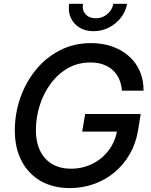

<svg xmlns="http://www.w3.org/2000/svg" viewBox="-20 -961 779 992"><path d="M341.3 10.7Q253.9 10.7 190.2 -25.9Q126.5 -62.5 91.6 -129.4Q56.6 -196.3 56.6 -286.6Q56.6 -374 84.7 -454.8Q112.8 -535.6 164.8 -599.6Q216.8 -663.6 289.3 -700.9Q361.8 -738.3 450.7 -738.3Q510.3 -738.3 560.1 -720.7Q609.9 -703.1 646.2 -670.7Q682.6 -638.2 702.4 -593Q722.2 -547.9 721.7 -492.7H609.9Q607.4 -525.9 595.5 -552.7Q583.5 -579.6 562.7 -598.6Q542 -617.7 512.9 -627.9Q483.9 -638.2 447.8 -638.2Q381.8 -638.2 329.8 -608.2Q277.8 -578.1 241 -527.6Q204.1 -477.1 184.8 -415Q165.5 -353 165.5 -289.6Q165.5 -194.8 214.1 -142.1Q262.7 -89.4 346.7 -89.4Q406.2 -89.4 457 -114.5Q507.8 -139.6 541.7 -184.6Q575.7 -229.5 585.4 -288.1L614.3 -281.2H404.8L419.9 -372.1H707L692.9 -285.2Q681.6 -218.8 650.1 -164.3Q618.7 -109.9 571.5 -70.6Q524.4 -31.2 465.6 -10.3Q406.7 10.7 341.3 10.7ZM462.9 -799.8Q420.9 -799.8 390.4 -818.6Q359.9 -837.4 345.5 -869.6Q331.1 -901.9 337.4 -941.4H408.7Q403.3 -908.7 421.9 -887.7Q440.4 -866.7 474.6 -866.7Q497.6 -866.7 516.6 -876.5Q535.6 -886.2 548.6 -902.8Q561.5 -919.4 565.4 -941.4H636.7Q629.9 -901.9 604.7 -869.6Q579.6 -837.4 542.5 -818.6Q505.4 -799.8 462.9 -799.8Z"/></svg>

Font: Inter 24pt Medium
Style: Italic
Weight: 500
Italic angle: -9.3988°
Designer: Rasmus Andersson
Foundry: rsms
Version: Version 4.001;git-66647c0bb